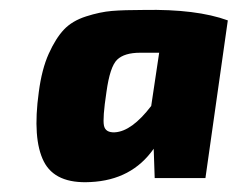

<svg xmlns="http://www.w3.org/2000/svg" viewBox="-20 -636 488 386"><path d="M291 -278 289 -337Q245 -274 162 -270Q91 -266 68 -311.5Q45 -357 58 -451Q64 -497 78 -528Q92 -559 108.5 -576.5Q125 -594 153 -603Q181 -612 205 -614Q229 -616 269 -616Q375 -618 438 -595L393 -278ZM300 -530H262Q230 -530 215.5 -516Q201 -502 194 -451Q186 -398 189 -383.5Q192 -369 211 -370Q245 -372 284 -423Z"/></svg>

Font: Exo 2.0 Extra Bold
Style: Italic
Weight: 800
Italic angle: -8°
Designer: Natanael Gama
Version: Version 1.001;PS 001.001;hotconv 1.0.70;makeotf.lib2.5.58329